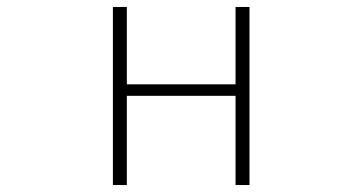

<svg xmlns="http://www.w3.org/2000/svg" viewBox="-20 -510 1040 551"><path d="M304 -490V21H344V-235H656V21H696V-490H656V-268H344V-490Z"/></svg>

Font: LINE Seed JP_OTF Thin
Style: Regular
Weight: 250
Designer: LY Corporation & Fontrix & Fontworks
Version: Version 1.007